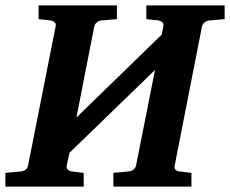

<svg xmlns="http://www.w3.org/2000/svg" viewBox="-37 -691 852 711"><path d="M737.8 -615.2Q729 -614.3 721.2 -608.4Q713.4 -602.5 710.9 -592.8L609.9 -78.1Q607.4 -68.4 613 -62.7Q618.7 -57.1 627 -56.2L671.9 -50.8V0H382.8V-50.8L439.9 -56.2Q449.2 -57.1 456.8 -62.7Q464.4 -68.4 466.8 -78.1L537.1 -432.1L220.2 -125L210 -78.1Q208.5 -68.4 214.1 -62.7Q219.7 -57.1 228 -56.2L272.9 -50.8V0H-17.1V-50.8L41 -56.2Q50.3 -57.1 57.9 -62.7Q65.4 -68.4 66.9 -78.1L168.9 -592.8Q171.4 -602.5 165.8 -607.9Q160.2 -613.3 150.9 -615.2L106 -620.1V-670.9H396V-620.1L337.9 -615.2Q329.6 -614.3 322 -608.4Q314.5 -602.5 312 -592.8L246.1 -255.9L562 -563L567.9 -592.8Q570.3 -602.5 564.7 -607.9Q559.1 -613.3 550.8 -615.2L504.9 -620.1V-670.9H794.9V-620.1Z"/></svg>

Font: Charis SIL
Style: Bold Italic
Weight: 700
Italic angle: -11°
Foundry: SIL International
Version: Version 4.112